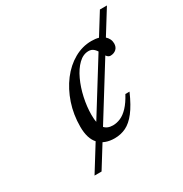

<svg xmlns="http://www.w3.org/2000/svg" viewBox="-159 -800 880 923"><g transform="rotate(-30 281.0 -339.0)"><path d="M102 0 523.5 -678.5H562.5L141 0ZM376 -533Q345.5 -533 319.8 -508Q294 -483 275 -442.2Q256 -401.5 245.5 -353.2Q235 -305 235 -259.5Q235 -207.5 251.2 -186Q267.5 -164.5 300 -164.5Q321.5 -164.5 342.8 -173.8Q364 -183 385 -205.2Q406 -227.5 426.5 -265.5H449.5Q422.5 -204 395.5 -169.2Q368.5 -134.5 339.5 -120.5Q310.5 -106.5 276.5 -106.5Q221 -106.5 190.5 -138.8Q160 -171 160 -237Q160 -304.5 180.2 -364.5Q200.5 -424.5 235.2 -470.2Q270 -516 315.8 -542Q361.5 -568 412 -568Q457.5 -568 479.5 -548.8Q501.5 -529.5 501.5 -503.5Q501.5 -483.5 489.2 -472.2Q477 -461 458 -460.5Q447 -460 438.2 -470.8Q429.5 -481.5 422 -497.5Q414.5 -513.5 403.2 -523.2Q392 -533 376 -533Z"/></g></svg>

Font: Newsreader 28pt
Style: Italic
Weight: 400
Italic angle: -17°
Version: Version 1.003